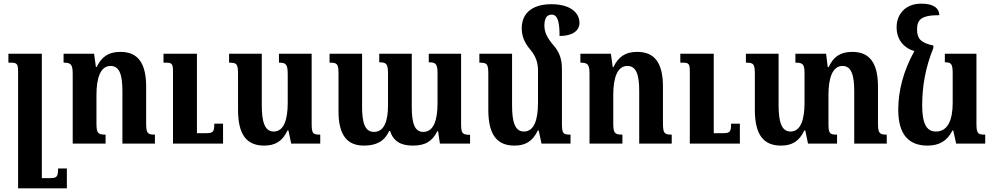

<svg xmlns="http://www.w3.org/2000/svg" viewBox="-20 -786 5441 1051"><path d="M346 136H298C298 183 291 189 252 189H209V-492H26V-443H38C72 -443 79 -437 79 -396V245H346Z M828 -49C786 -49 780 -57 780 -115V-312C780 -444 732 -502 640 -502C572 -502 536 -474 509 -419H505L495 -492H328V-443C368 -443 378 -434 378 -381V0H558V-49C516 -49 508 -57 508 -112V-267C508 -359 530 -425 585 -425C635 -425 650 -375 650 -288V0H828ZM1201 -109H1153C1153 -63 1146 -57 1107 -57H1058V-492H875V-443H887C921 -443 927 -437 927 -396V0H1201Z M1426 11C1487 11 1526 -13 1554 -72H1559L1574 0H1733V-49C1692 -49 1686 -55 1686 -111V-492H1507V-443C1545 -443 1555 -435 1555 -379V-224C1555 -133 1535 -66 1478 -66C1429 -66 1413 -120 1413 -209V-492H1234V-443C1277 -443 1283 -436 1283 -378V-185C1283 -49 1330 11 1426 11Z M2327 -492V-445C2368 -445 2375 -435 2375 -381V-222C2375 -128 2354 -64 2297 -64C2250 -64 2234 -110 2234 -201V-492H2056V-445C2097 -445 2104 -436 2104 -379V-210C2104 -121 2082 -64 2027 -64C1978 -64 1962 -113 1962 -201V-492H1784V-443C1826 -443 1833 -437 1833 -381V-177C1833 -45 1881 11 1972 11C2036 11 2084 -10 2110 -69H2115C2134 -11 2176 11 2240 11C2310 11 2347 -14 2374 -68H2378L2388 0H2553V-48C2509 -48 2504 -58 2504 -109V-492Z M3056 -111V-408C3056 -467 3040 -506 3003 -546C2974 -582 2960 -611 2960 -646C2960 -683 2972 -706 2999 -706C3031 -706 3043 -672 3043 -589C3109 -589 3152 -615 3152 -661C3152 -717 3101 -763 2998 -763C2908 -763 2836 -725 2836 -631C2836 -590 2850 -552 2884 -513C2912 -480 2925 -443 2925 -401V-224C2925 -133 2905 -66 2848 -66C2799 -66 2783 -118 2783 -209V-492H2604V-443C2647 -443 2653 -436 2653 -378V-185C2653 -49 2700 11 2796 11C2857 11 2896 -13 2924 -72H2929L2944 0H3103V-49C3062 -49 3056 -55 3056 -111Z M3657 -49C3615 -49 3609 -57 3609 -115V-312C3609 -444 3561 -502 3469 -502C3401 -502 3365 -474 3338 -419H3334L3324 -492H3157V-443C3197 -443 3207 -434 3207 -381V0H3387V-49C3345 -49 3337 -57 3337 -112V-267C3337 -359 3359 -425 3414 -425C3464 -425 3479 -375 3479 -288V0H3657ZM4030 -109H3982C3982 -63 3975 -57 3936 -57H3887V-492H3704V-443H3716C3750 -443 3756 -437 3756 -396V0H4030Z M4786 -115V-312C4786 -444 4738 -502 4646 -502C4578 -502 4542 -474 4516 -419H4511L4502 -492H4334V-443C4377 -443 4384 -434 4384 -381V-224C4384 -133 4364 -66 4307 -66C4258 -66 4242 -120 4242 -209V-492H4063V-443C4106 -443 4112 -436 4112 -378V-185C4112 -49 4159 11 4255 11C4316 11 4355 -13 4383 -72H4388L4403 0H4562V-49C4521 -49 4515 -55 4515 -111V-267C4515 -359 4537 -425 4592 -425C4641 -425 4656 -373 4656 -288V0H4834V-49C4793 -49 4786 -57 4786 -115Z M5057 11C5120 11 5164 -13 5194 -72H5198L5214 0H5373V-49C5332 -49 5325 -55 5325 -111V-492H5152V-445C5188 -445 5195 -437 5195 -381V-224C5195 -130 5169 -66 5103 -66C5050 -66 5028 -113 5028 -209C5028 -315 5046 -416 5089 -523V-537C5017 -551 5000 -579 5000 -623C5000 -675 5017 -703 5122 -703C5120 -743 5089 -766 5023 -766C4935 -766 4888 -707 4888 -637C4888 -572 4924 -525 4985 -506C4924 -396 4897 -287 4897 -185C4897 -49 4955 11 5057 11Z"/></svg>

Font: Noto Serif Armenian Condensed
Style: Bold
Weight: 700
Width: 3
Designer: Monotype Design Team
Foundry: Monotype Imaging Inc.
Version: Version 2.008